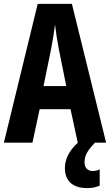

<svg xmlns="http://www.w3.org/2000/svg" viewBox="-20 -734 566 988"><path d="M380 0H381C334 42 314 88 314 130C314 196 352 234 429 234C457 234 479 228 493 221V137C484 142 474 146 457 146C430 146 415 128 415 102C415 70 426 44 469 0H526L350 -714H174L0 0H147L184 -172H343ZM283 -480 321 -291H204L243 -482C252 -528 259 -573 263 -608C267 -572 274 -527 283 -480Z"/></svg>

Font: Noto Sans Myanmar UI ExtraCondensed
Style: Bold
Weight: 700
Width: 2
Designer: Monotype Design Team
Foundry: Monotype Imaging Inc.
Version: Version 2.103